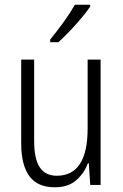

<svg xmlns="http://www.w3.org/2000/svg" viewBox="-20 -785 521 815"><path d="M407 -532V0H363L357 -92H353Q337 -49 303 -19.5Q269 10 213 10Q139 10 104.5 -37.5Q70 -85 70 -176V-532H125V-186Q125 -110 149 -74.5Q173 -39 221 -39Q352 -39 352 -240V-532ZM363 -757Q348 -735 324.5 -707Q301 -679 275 -652Q249 -625 228 -606H193V-617Q223 -654 250.5 -692Q278 -730 298 -765H363Z"/></svg>

Font: Noto Sans Gurmukhi Condensed Light
Style: Regular
Weight: 300
Width: 3
Designer: Jelle Bosma - Monotype Design Team
Foundry: Monotype Imaging Inc.
Version: Version 2.004; ttfautohint (v1.8.4.7-5d5b)